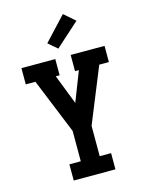

<svg xmlns="http://www.w3.org/2000/svg" viewBox="-142 -1070 883 1156"><g transform="rotate(-15 300.0 -492.5)"><path d="M170 0V-101H241V-290L101 -634H41V-735H252V-634H228L300 -449L372 -634H348V-735H559V-634H499L359 -290V-101H430V0ZM286 -791 230 -839 366 -985 435 -925Z"/></g></svg>

Font: Iosevka Etoile
Style: Bold
Weight: 700
Designer: Belleve Invis
Foundry: Belleve Invis
Version: Version 28.1.0; ttfautohint (v1.8.4)